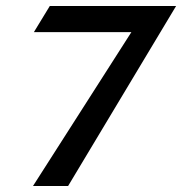

<svg xmlns="http://www.w3.org/2000/svg" viewBox="-20 -600 607 640"><path d="M93 -493H418L90 20H207L567 -580H146Z"/></svg>

Font: Charger Pro
Style: ExBdSuExtObl
Weight: 400
Designer: Jasper
Foundry: Cannot Into Space Fonts
Version: Version 1.09